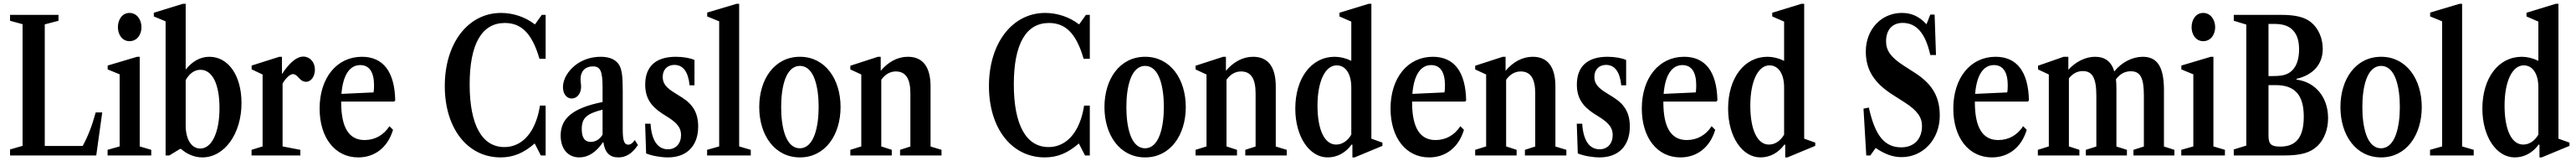

<svg xmlns="http://www.w3.org/2000/svg" viewBox="-20 -842 13982 872"><path d="M34.5 0H502.5L535 -233H499.5C480 -162.5 459.5 -108 429 -51.5H223V-710L297.5 -729.5V-761.5H34.5V-729.5L102.5 -711V-52L34.5 -32.5Z M683 -619C725 -619 748 -656 748 -694.5C748 -736 722.5 -772 683 -772C643.5 -772 620 -736 620 -694.5C620 -656 642.5 -619 683 -619ZM564 0H801V-30.5L738.5 -49V-534.5H724.5L564.5 -487V-466L629.5 -439.5V-49L564 -30.5Z M1078 10.5C1198.5 10.5 1291 -117 1291 -284C1291 -432.5 1220 -534.5 1116.5 -534.5C1066.5 -534.5 1023 -509 988 -465V-821.5H973L815 -773V-753L879 -726.5V0H899L957.5 -35.5H962.5C995.5 -6.5 1036.5 10.5 1078 10.5ZM1067 -37.5C1019.5 -37.5 988 -87 988 -162.5V-408C1007.5 -443 1035 -464 1068 -464C1133.5 -464 1171.5 -385.5 1171.5 -256C1171.5 -125.5 1130 -37.5 1067 -37.5Z M1345.5 0H1610.5V-30.5L1514 -49V-389.5C1531 -419 1554.5 -440.5 1569.5 -440.5C1581.5 -440.5 1590.5 -434 1605 -417.5C1615.5 -405 1628 -399 1641.5 -399C1668.5 -399 1689.5 -428 1689.5 -465.5C1689.5 -505 1662.5 -535.5 1626.5 -535.5C1590 -535.5 1550.5 -501.5 1510.5 -440.5V-534.5H1496.5L1346 -487V-466.5L1405.5 -438.5V-49L1345.5 -30.5Z M1924.5 10.5C2015.5 10.5 2085.5 -44.5 2113.5 -139L2094 -158.5C2062.5 -110 2015.5 -83.5 1959 -83.5C1874 -83.5 1832 -151.5 1832 -289V-292H2119.5L2125.5 -298C2122.5 -453 2060.5 -534.5 1944.5 -534.5C1808.5 -534.5 1715 -420.5 1715 -254C1715 -96.5 1798.5 10.5 1924.5 10.5ZM1935.5 -489.5C1984.5 -489.5 2010.5 -452 2010.5 -379.5C2010.5 -363 2009.5 -348.5 2007.5 -341.5L1833.5 -333.5C1841.5 -433.5 1877 -489.5 1935.5 -489.5Z M2697.5 10.5C2765.5 10.5 2822.5 -12.5 2882.5 -65L2916 0H2942V-270H2911C2903.5 -220 2889 -177.5 2870.5 -144C2835.5 -80.5 2782 -45.5 2718 -45.5C2596.5 -45.5 2529.5 -165.5 2529.5 -385C2529.5 -603.5 2595.5 -717.5 2720 -717.5C2787.5 -717.5 2837 -686 2874 -613.5C2887 -589 2898 -559 2908.5 -523.5H2942V-761.5H2921L2885 -711H2882C2831.5 -750 2765 -772 2700 -772C2521 -772 2394.5 -608 2394.5 -376C2394.5 -146.5 2518 10.5 2697.5 10.5Z M3125 10.5C3173 10.5 3216.5 -17.5 3253 -71.5H3255.5C3263.5 -16.5 3288.5 10.5 3337 10.5C3379 10.5 3411.5 -10.5 3443 -56.5L3426 -83.5C3414 -66.5 3403 -58.5 3390 -58.5C3368 -58.5 3360.5 -81.5 3360.5 -142V-352.5C3360.5 -428.5 3355.5 -460 3344.5 -484C3328 -516.5 3294 -534.5 3241 -534.5C3190 -534.5 3143 -519 3105 -490.5C3062.5 -457.5 3036 -412.5 3036 -370.5C3036 -333.5 3055.5 -308.5 3083.5 -308.5C3112.5 -308.5 3134.5 -335.5 3134.5 -372C3134.5 -385 3131.5 -399.5 3131.5 -413.5C3131.5 -456.5 3157.5 -482.5 3198.5 -482.5C3239 -482.5 3251 -457 3251 -369V-289.5C3092 -257.5 3023.5 -203 3023.5 -108C3023.5 -35.5 3063 10.5 3125 10.5ZM3187 -73.5C3154 -73.5 3138 -96.5 3138 -143C3138 -202 3164 -226.5 3251 -248V-112.5C3235.5 -87 3212.5 -73.5 3187 -73.5Z M3606 10.5C3709 10.5 3770 -52.5 3770 -156.5C3770 -228.5 3743 -275.5 3683 -313.5L3645.5 -337C3595.5 -367 3577.5 -390.5 3577.5 -425.5C3577.5 -464.5 3602.5 -490.5 3640.5 -490.5C3688.5 -490.5 3716 -453 3723.5 -380H3750V-517C3728 -527.5 3688 -534.5 3649 -534.5C3540 -534.5 3482.5 -482 3482.5 -384C3482.5 -315 3510.5 -268.5 3575.5 -226.5L3612 -203.5C3659 -172.5 3677 -147.5 3677 -110.5C3677 -64.5 3649 -33.5 3606 -33.5C3550 -33.5 3517 -82 3511.5 -172H3482L3487.5 -11C3519 2 3567.5 10.5 3606 10.5Z M3818.5 0H4055.5V-30.5L3992.5 -49V-821.5H3979L3819 -774V-753L3884 -726.5V-49L3818.5 -30.5Z M4322.5 10.5C4459.5 10.5 4543 -111 4543 -262C4543 -413.5 4459.5 -534.5 4322.5 -534.5C4184.5 -534.5 4101.5 -413.5 4101.5 -262C4101.5 -111 4184.5 10.5 4322.5 10.5ZM4322 -39C4244 -39 4220.5 -156 4220.5 -262C4220.5 -368 4244 -485 4322.5 -485C4400.5 -485 4424 -368 4424 -262.5C4424 -156 4399 -39 4322 -39Z M4596 0H4821V-30.5L4764 -49V-410C4785.5 -440 4812.5 -455 4843 -455C4896.5 -455 4922 -416.5 4922 -336V-48.5L4866 -30.5V0H5091V-30.5L5031.5 -48.5V-373.5C5031.5 -480 4989.5 -534.5 4908.5 -534.5C4851 -534.5 4800 -505 4761 -458.5V-534.5H4746L4596 -486V-466L4655.5 -438.5V-49L4596 -30.5Z M5651.5 10.5C5719.5 10.5 5776.5 -12.5 5836.5 -65L5870 0H5896V-270H5865C5857.5 -220 5843 -177.5 5824.5 -144C5789.5 -80.5 5736 -45.5 5672 -45.5C5550.5 -45.5 5483.5 -165.5 5483.5 -385C5483.5 -603.5 5549.5 -717.5 5674 -717.5C5741.5 -717.5 5791 -686 5828 -613.5C5841 -589 5852 -559 5862.5 -523.5H5896V-761.5H5875L5839 -711H5836C5785.5 -750 5719 -772 5654 -772C5475 -772 5348.5 -608 5348.5 -376C5348.5 -146.5 5472 10.5 5651.5 10.5Z M6196.5 10.5C6333.5 10.5 6417 -111 6417 -262C6417 -413.5 6333.5 -534.5 6196.5 -534.5C6058.5 -534.5 5975.5 -413.5 5975.5 -262C5975.5 -111 6058.5 10.5 6196.5 10.5ZM6196 -39C6118 -39 6094.5 -156 6094.5 -262C6094.5 -368 6118 -485 6196.5 -485C6274.5 -485 6298 -368 6298 -262.5C6298 -156 6273 -39 6196 -39Z M6470 0H6695V-30.5L6638 -49V-410C6659.5 -440 6686.5 -455 6717 -455C6770.5 -455 6796 -416.5 6796 -336V-48.5L6740 -30.5V0H6965V-30.5L6905.5 -48.5V-373.5C6905.5 -480 6863.5 -534.5 6782.5 -534.5C6725 -534.5 6674 -505 6635 -458.5V-534.5H6620L6470 -486V-466L6529.5 -438.5V-49L6470 -30.5Z M7187 10.5C7239 10.5 7285 -14.5 7317.5 -59.5L7321.5 -57.5V10.5H7333.5L7484.5 -52V-69.5L7424.5 -91V-821.5H7410L7251 -773V-753L7315.5 -725V-512.5C7286 -527 7254.5 -534.5 7225.5 -534.5C7099 -534.5 7011.5 -419.5 7011.5 -253.5C7011.5 -102 7088 10.5 7187 10.5ZM7233 -59C7169.5 -59 7132 -140.5 7132 -270C7132 -400.5 7173.5 -488 7236 -488C7285 -488 7315.5 -441.5 7315.5 -369V-113C7296.5 -80 7267 -59 7233 -59Z M7738 10.5C7829 10.5 7899 -44.5 7927 -139L7907.5 -158.5C7876 -110 7829 -83.5 7772.5 -83.5C7687.5 -83.5 7645.5 -151.5 7645.5 -289V-292H7933L7939 -298C7936 -453 7874 -534.5 7758 -534.5C7622 -534.5 7528.5 -420.5 7528.5 -254C7528.5 -96.5 7612 10.5 7738 10.5ZM7749 -489.5C7798 -489.5 7824 -452 7824 -379.5C7824 -363 7823 -348.5 7821 -341.5L7647 -333.5C7655 -433.5 7690.5 -489.5 7749 -489.5Z M7988 0H8213V-30.5L8156 -49V-410C8177.5 -440 8204.5 -455 8235 -455C8288.5 -455 8314 -416.5 8314 -336V-48.5L8258 -30.5V0H8483V-30.5L8423.5 -48.5V-373.5C8423.5 -480 8381.5 -534.5 8300.5 -534.5C8243 -534.5 8192 -505 8153 -458.5V-534.5H8138L7988 -486V-466L8047.5 -438.5V-49L7988 -30.5Z M8663.5 10.5C8766.5 10.5 8827.5 -52.5 8827.5 -156.5C8827.5 -228.5 8800.5 -275.5 8740.5 -313.5L8703 -337C8653 -367 8635 -390.5 8635 -425.5C8635 -464.5 8660 -490.5 8698 -490.5C8746 -490.5 8773.5 -453 8781 -380H8807.5V-517C8785.5 -527.5 8745.5 -534.5 8706.5 -534.5C8597.5 -534.5 8540 -482 8540 -384C8540 -315 8568 -268.5 8633 -226.5L8669.5 -203.5C8716.5 -172.5 8734.5 -147.5 8734.5 -110.5C8734.5 -64.5 8706.5 -33.5 8663.5 -33.5C8607.5 -33.5 8574.5 -82 8569 -172H8539.5L8545 -11C8576.5 2 8625 10.5 8663.5 10.5Z M9102 10.5C9193 10.5 9263 -44.5 9291 -139L9271.5 -158.5C9240 -110 9193 -83.5 9136.5 -83.5C9051.5 -83.5 9009.5 -151.5 9009.5 -289V-292H9297L9303 -298C9300 -453 9238 -534.5 9122 -534.5C8986 -534.5 8892.5 -420.5 8892.5 -254C8892.5 -96.5 8976 10.5 9102 10.5ZM9113 -489.5C9162 -489.5 9188 -452 9188 -379.5C9188 -363 9187 -348.5 9185 -341.5L9011 -333.5C9019 -433.5 9054.5 -489.5 9113 -489.5Z M9536.5 10.5C9588.5 10.5 9634.5 -14.5 9667 -59.5L9671 -57.5V10.5H9683L9834 -52V-69.5L9774 -91V-821.5H9759.5L9600.5 -773V-753L9665 -725V-512.5C9635.5 -527 9604 -534.5 9575 -534.5C9448.5 -534.5 9361 -419.5 9361 -253.5C9361 -102 9437.5 10.5 9536.5 10.5ZM9582.5 -59C9519 -59 9481.5 -140.5 9481.5 -270C9481.5 -400.5 9523 -488 9585.5 -488C9634.5 -488 9665 -441.5 9665 -369V-113C9646 -80 9616.5 -59 9582.5 -59Z M10303 9C10420 9 10510 -88 10510 -215.5C10510 -315.5 10471.5 -385 10377.5 -446L10315 -486C10244.5 -531.5 10218.5 -567.5 10218.5 -618.5C10218.5 -680.5 10252.5 -718 10308.5 -718C10384 -718 10433 -660.5 10458.5 -544H10489.5L10482 -763H10458.5L10438 -710.5C10399.5 -752.5 10357 -772 10304.5 -772C10193 -772 10108.5 -683.5 10108.5 -563C10108.5 -463.5 10153.5 -392.5 10256.5 -327.5L10320 -287C10387.5 -244 10413.5 -207 10413.5 -159.5C10413.5 -88 10369.5 -44 10301 -44C10209.5 -44 10158.5 -108.5 10125 -259.5L10096 -253.5L10111 0H10133L10162 -40.5C10212.5 -6.5 10255 9 10303 9Z M10793 10.5C10884 10.5 10954 -44.5 10982 -139L10962.5 -158.5C10931 -110 10884 -83.5 10827.5 -83.5C10742.5 -83.5 10700.5 -151.5 10700.5 -289V-292H10988L10994 -298C10991 -453 10929 -534.5 10813 -534.5C10677 -534.5 10583.5 -420.5 10583.5 -254C10583.5 -96.5 10667 10.5 10793 10.5ZM10804 -489.5C10853 -489.5 10879 -452 10879 -379.5C10879 -363 10878 -348.5 10876 -341.5L10702 -333.5C10710 -433.5 10745.5 -489.5 10804 -489.5Z M11042.5 0H11268V-30.5L11211 -49V-417.5C11231.5 -443.5 11256 -457 11286.5 -457C11339 -457 11360 -418.5 11360 -323.5V-48.5L11303 -30.5V0H11526V-30.5L11469 -48.5V-361C11469 -380 11468 -397 11466.5 -412.5C11488 -441.5 11514.5 -456 11547 -456C11599 -456 11618 -420.5 11618 -324.5V-48.5L11561.5 -30.5V0H11783.5V-30.5L11727 -48.5V-359.5C11726 -480 11690.5 -534.5 11612 -534.5C11556 -534.5 11496.5 -504.5 11457.5 -455C11441.5 -509 11406.5 -534.5 11352.5 -534.5C11301.5 -534.5 11247 -507.5 11208 -464V-534.5H11182.5L11043.5 -486V-466L11102 -438.5V-49L11042.5 -30.5Z M11940 -619C11982 -619 12005 -656 12005 -694.5C12005 -736 11979.5 -772 11940 -772C11900.5 -772 11877 -736 11877 -694.5C11877 -656 11899.5 -619 11940 -619ZM11821 0H12058V-30.5L11995.5 -49V-534.5H11981.5L11821.5 -487V-466L11886.5 -439.5V-49L11821 -30.5Z M12106 0H12378C12470.5 0 12522 -14.5 12561 -52C12596.5 -86 12618 -141.5 12618 -202C12618 -315.5 12549.5 -397.5 12446.5 -411V-415C12538 -436 12589 -495 12589 -577C12589 -635.5 12565.5 -688.5 12525.5 -721.5C12491 -749 12441.5 -761.5 12364 -761.5H12106V-729.5L12174 -709V-53.5L12106 -32.5ZM12294.5 -430V-712.5H12324.5C12373 -712.5 12405.5 -702 12428 -677C12449.5 -654.5 12460.5 -621.5 12460.5 -575C12460.5 -491 12426 -441 12364 -433C12351.5 -431 12337.5 -430 12315 -430ZM12358 -48C12309.5 -48 12294.5 -61 12294.5 -107V-381H12334.5C12437.5 -381 12486 -327.5 12486 -210.5C12486 -99 12445 -48 12358 -48Z M12906 10.5C13043 10.5 13126.5 -111 13126.5 -262C13126.5 -413.5 13043 -534.5 12906 -534.5C12768 -534.5 12685 -413.5 12685 -262C12685 -111 12768 10.5 12906 10.5ZM12905.5 -39C12827.5 -39 12804 -156 12804 -262C12804 -368 12827.5 -485 12906 -485C12984 -485 13007.5 -368 13007.5 -262.5C13007.5 -156 12982.5 -39 12905.5 -39Z M13171.5 0H13408.5V-30.5L13345.5 -49V-821.5H13332L13172 -774V-753L13237 -726.5V-49L13171.5 -30.5Z M13631 10.5C13683 10.5 13729 -14.5 13761.5 -59.5L13765.5 -57.5V10.5H13777.5L13928.5 -52V-69.5L13868.5 -91V-821.5H13854L13695 -773V-753L13759.5 -725V-512.5C13730 -527 13698.5 -534.5 13669.5 -534.5C13543 -534.5 13455.5 -419.5 13455.5 -253.5C13455.5 -102 13532 10.5 13631 10.5ZM13677 -59C13613.5 -59 13576 -140.5 13576 -270C13576 -400.5 13617.5 -488 13680 -488C13729 -488 13759.5 -441.5 13759.5 -369V-113C13740.5 -80 13711 -59 13677 -59Z"/></svg>

Font: Libre Caslon Condensed SemiBold
Style: Regular
Weight: 600
Designer: Pablo Impallari, Rodrigo Fuenzalida, Katja Schimmel, Ertekin Erdin
Foundry: Pablo Impallari, Rodrigo Fuenzalida
Version: Version 2.000;gftools[0.9.33]